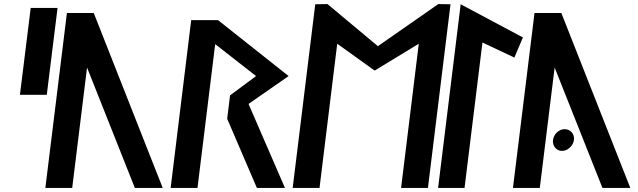

<svg xmlns="http://www.w3.org/2000/svg" viewBox="-20 -924 3136 944"><path d="M78 -458H210L263 -885H131Z M441 -860H309L203 0H335L408 -592L643 0H780Z M1381 0 1202 -413 1399 -550 1052 -825H920L819 0H951L1038 -707L1239 -550L1111 -455L1097 -340L1243 0Z M2039 -709 1952 0H2084L2195 -903L2135 -904L1838 -697L1590 -904L1530 -903L1419 0H1551L1638 -709L1822 -577Z M2134 0H2264L2352 -715L2509 -641L2551 -740L2245 -903Z M2740 -860H2608L2502 0H2634L2707 -592L2942 0H3079ZM2699 -236C2695 -207 2715 -182 2743 -182C2771 -182 2798 -207 2802 -236C2806 -265 2784 -289 2756 -289C2728 -289 2703 -265 2699 -236Z"/></svg>

Font: Ny Stormning
Style: Kr
Weight: 400
Designer: Robert Jablonski, Mew Too
Foundry: Cannot Into Space Fonts
Version: Version 0.90